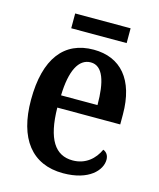

<svg xmlns="http://www.w3.org/2000/svg" viewBox="-105 -755 696 840"><g transform="rotate(15 242.5 -334.5)"><path d="M131 -612H382V-679H131ZM260 10C378 10 429 -49 429 -96C429 -117 418 -130 404 -135C384 -91 345 -55 286 -55C207 -55 164 -118 162 -261H447V-306C447 -464 373 -547 251 -547C118 -547 42 -452 42 -264C42 -90 118 10 260 10ZM329 -317H164C167 -429 198 -490 253 -490C308 -490 329 -422 329 -317Z"/></g></svg>

Font: Noto Serif Tamil Condensed SemiBold
Style: Regular
Weight: 600
Width: 3
Designer: Indian Type Foundry, Tom Grace, and the Monotype Design Team
Foundry: Monotype Imaging Inc.
Version: Version 2.004